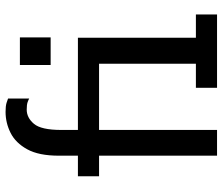

<svg xmlns="http://www.w3.org/2000/svg" viewBox="-75 -725 800 690"><g transform="rotate(-90 325.0 -380.0)"><path d="M110.5 0V-424H36.5V-500H110.5V-568.5Q110.5 -640.5 133.5 -682.2Q156.5 -724 192.5 -742Q228.5 -760 268 -760Q289 -760 300.2 -756.5Q311.5 -753 316 -751V-675Q312 -677.5 302.8 -680.8Q293.5 -684 276 -684Q247 -684 225 -658Q203 -632 203 -559.5V-500H534.5V-76H618V0H354.5V-76H441V-424H203V0ZM436.5 -708.5H535.5V-598H436.5Z"/></g></svg>

Font: Trispace Condensed
Style: Regular
Weight: 400
Width: 3
Designer: Tyler Finck
Foundry: Etcetera Type Company
Version: Version 1.210; ttfautohint (v1.8.3)